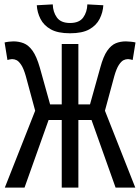

<svg xmlns="http://www.w3.org/2000/svg" viewBox="-20 -857 640 877"><path d="M2 0 152 -380H262V-656H338V-380H448L598 0H508L398 -309H338V0H262V-309H202L92 0ZM144 -339 98 -509Q88 -544 77 -560.5Q66 -577 56 -582Q46 -587 35 -587Q30 -587 24 -585.5Q18 -584 14 -583L1 -663Q8 -665 20 -666.5Q32 -668 41 -668Q66 -668 88 -659.5Q110 -651 128.5 -625.5Q147 -600 162 -548L217 -351ZM456 -339 383 -351 438 -548Q452 -600 470 -625.5Q488 -651 509 -659.5Q530 -668 555 -668Q564 -668 578 -666.5Q592 -665 599 -663L586 -583Q582 -584 576 -585.5Q570 -587 565 -587Q554 -587 544 -582Q534 -577 523 -560.5Q512 -544 502 -509ZM300 -705Q244 -705 212 -723Q180 -741 165 -770.5Q150 -800 148 -833L221 -837Q222 -802 240 -777Q258 -752 300 -752Q342 -752 360 -777Q378 -802 379 -837L452 -833Q450 -800 435 -770.5Q420 -741 388 -723Q356 -705 300 -705Z"/></svg>

Font: Source Code Variable
Style: Regular
Weight: 400
Monospace: yes
Designer: Paul D. Hunt, Teo Tuominen
Foundry: Adobe Systems Incorporated
Version: Version 1.010;hotconv 1.0.106;makeotfexe 2.5.65593